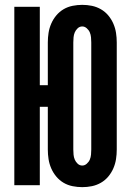

<svg xmlns="http://www.w3.org/2000/svg" viewBox="-20 -763 540 791"><path d="M319 8Q299 8 279 4Q259 0 242 -10Q225 -20 212 -35.5Q199 -51 191 -69.5Q183 -88 180 -107.5Q177 -127 177 -147V-323H144V0H39V-735H144V-412H177V-588Q177 -608 180 -627.5Q183 -647 191 -665.5Q199 -684 212 -699.5Q225 -715 242 -725Q259 -735 279 -739Q299 -743 319 -743Q339 -743 358.5 -739Q378 -735 395.5 -725Q413 -715 426 -699.5Q439 -684 447 -665.5Q455 -647 458 -627.5Q461 -608 461 -588V-147Q461 -127 458 -107.5Q455 -88 447 -69.5Q439 -51 426 -35.5Q413 -20 395.5 -10Q378 0 358.5 4Q339 8 319 8ZM319 -81Q329 -81 337.5 -88.5Q346 -96 350 -105.5Q354 -115 355 -126Q356 -137 356 -147V-588Q356 -598 355 -609Q354 -620 350 -629.5Q346 -639 337.5 -646.5Q329 -654 319 -654Q308 -654 300 -646.5Q292 -639 288 -629.5Q284 -620 283 -609Q282 -598 282 -588V-147Q282 -137 283 -126Q284 -115 288 -105.5Q292 -96 300 -88.5Q308 -81 319 -81Z"/></svg>

Font: Iosevka Extrabold
Style: Regular
Weight: 800
Monospace: yes
Designer: Belleve Invis
Foundry: Belleve Invis
Version: Version 32.5.0; ttfautohint (v1.8.4)